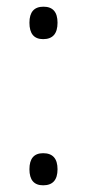

<svg xmlns="http://www.w3.org/2000/svg" viewBox="-20 -545 259 574"><path d="M68 -477Q68 -525 110 -525Q152 -525 152 -477Q152 -428 109 -428Q68 -428 68 -477ZM68 -39Q68 -87 109 -87Q152 -87 152 -39Q152 9 109 9Q68 9 68 -39Z"/></svg>

Font: Noto Sans Georgian SemiCondensed Light
Style: Regular
Weight: 300
Width: 4
Designer: Monotype Design Team, Akaki Razmadze
Foundry: Google LLC
Version: Version 2.005; ttfautohint (v1.8.4.7-5d5b)